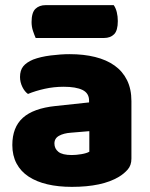

<svg xmlns="http://www.w3.org/2000/svg" viewBox="-20 -712 584 748"><path d="M260 -108Q277 -108 297.5 -111.5Q318 -115 328 -121V-201L256 -195Q228 -193 210 -183Q192 -173 192 -153Q192 -133 207.5 -120.5Q223 -108 260 -108ZM252 -501Q306 -501 350.5 -490Q395 -479 426.5 -456.5Q458 -434 475 -399.5Q492 -365 492 -318V-94Q492 -68 477.5 -51.5Q463 -35 443 -23Q378 16 260 16Q207 16 164.5 6Q122 -4 91.5 -24Q61 -44 44.5 -75Q28 -106 28 -147Q28 -216 69 -253Q110 -290 196 -299L327 -313V-320Q327 -349 301.5 -361.5Q276 -374 228 -374Q190 -374 154 -366Q118 -358 89 -346Q76 -355 67 -373.5Q58 -392 58 -412Q58 -438 70.5 -453.5Q83 -469 109 -480Q138 -491 177.5 -496Q217 -501 252 -501ZM119 -564Q114 -575 108.5 -591.5Q103 -608 103 -626Q103 -663 118 -677.5Q133 -692 158 -692H423Q431 -681 435 -664.5Q439 -648 439 -630Q439 -593 424.5 -578.5Q410 -564 385 -564Z"/></svg>

Font: Baloo Tammudu
Style: Regular
Weight: 400
Designer: Omkar Shende and Ek Type
Foundry: Ek Type
Version: Version 1.443;PS 1.000;hotconv 16.6.51;makeotf.lib2.5.65220;